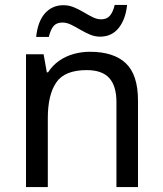

<svg xmlns="http://www.w3.org/2000/svg" viewBox="-20 -755 658 775"><path d="M343 -546Q439 -546 488 -499.5Q537 -453 537 -349V0H450V-343Q450 -408 421 -440Q392 -472 330 -472Q241 -472 207 -422Q173 -372 173 -278V0H85V-536H156L169 -463H174Q192 -491 218.5 -509.5Q245 -528 277 -537Q309 -546 343 -546ZM126 -606Q129 -636 137.5 -659.5Q146 -683 160 -699.5Q174 -716 193 -725Q212 -734 236 -734Q258 -734 278.5 -725.5Q299 -717 318 -705.5Q337 -694 354.5 -685.5Q372 -677 388 -677Q411 -677 423.5 -691.5Q436 -706 443 -735H493Q487 -677 459 -642Q431 -607 384 -607Q363 -607 343 -615.5Q323 -624 303.5 -635.5Q284 -647 266.5 -655.5Q249 -664 232 -664Q208 -664 196 -649.5Q184 -635 177 -606Z"/></svg>

Font: Noto Sans Lao Looped
Style: Regular
Weight: 400
Designer: Mark Frömberg, Ben Mitchell
Foundry: The Fontpad Ltd
Version: Version 1.001